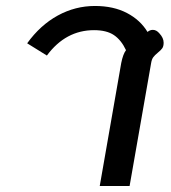

<svg xmlns="http://www.w3.org/2000/svg" viewBox="-20 -623 573 643"><path d="M386 -412Q392 -442 402 -455Q386 -489 361.5 -505.5Q337 -522 295 -522Q200 -522 137 -437L71 -478Q115 -539 173.5 -571Q232 -603 298 -603Q360 -603 405 -579.5Q450 -556 474 -516Q482 -523 492 -523Q504 -523 514 -511Q528 -496 528 -480Q528 -468 523.5 -461.5Q519 -455 509 -447Q498 -438 493 -431Q488 -424 486 -411L414 0H314Z"/></svg>

Font: Niramit Medium
Style: Italic
Weight: 500
Italic angle: -10°
Designer: Katatrad Aksorn Co.,Ltd.
Foundry: Cadson Demak Co.,Ltd.
Version: Version 1.000; ttfautohint (v1.6)